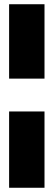

<svg xmlns="http://www.w3.org/2000/svg" viewBox="-20 -727 253 906"><path d="M23 -707H190V-356H23ZM23 -201H190V159H23Z"/></svg>

Font: Non Bureau Extended
Style: Bold
Weight: 700
Width: 7
Designer: Jona Saucedo
Foundry: Non Foundry
Version: Version 1.000; ttfautohint (v1.8.4)